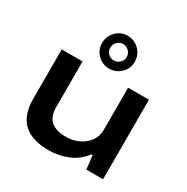

<svg xmlns="http://www.w3.org/2000/svg" viewBox="-178 -937 1073 1102"><g transform="rotate(30 358.0 -386.0)"><path d="M249 -674.8Q249 -720.2 280.5 -752.2Q312 -784.2 356.9 -784.2Q401.9 -784.2 433.8 -752Q465.8 -719.7 465.8 -674.8Q465.8 -629.9 433.8 -598.4Q401.9 -566.9 356.9 -566.9Q312 -566.9 280.5 -598.4Q249 -629.9 249 -674.8ZM412.1 -674.8Q412.1 -697.3 395.8 -713.6Q379.4 -730 356.9 -730Q335 -730 319.1 -713.6Q303.2 -697.3 303.2 -674.8Q303.2 -652.3 318.8 -636.7Q334.5 -621.1 356.9 -621.1Q379.4 -621.1 395.8 -637Q412.1 -652.8 412.1 -674.8ZM290 12.2Q178.7 12.2 122.8 -40.3Q66.9 -92.8 66.9 -201.2V-526.9H205.1V-225.1Q205.1 -160.2 239.3 -132.1Q273.4 -104 337.9 -104Q406.2 -104 456.5 -144.3Q506.8 -184.6 506.8 -247.1V-526.9H645V0H534.2L523.9 -89.8H515.1Q475.1 -36.1 415.5 -12Q356 12.2 290 12.2Z"/></g></svg>

Font: Archivo Expanded SemiBold
Style: Regular
Weight: 600
Width: 7
Designer: Hector Gatti
Foundry: Omnibus-Type
Version: Version 2.001